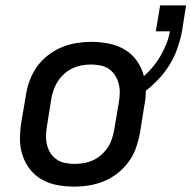

<svg xmlns="http://www.w3.org/2000/svg" viewBox="-20 -683 709 711"><path d="M255 8Q223 8 192.5 2.5Q162 -3 136 -17.5Q110 -32 91.5 -55.5Q73 -79 63.5 -107.5Q54 -136 54 -167.5Q54 -199 59 -231L76 -331Q80 -358 90 -385Q100 -412 117 -436Q134 -460 158 -478.5Q182 -497 208.5 -508Q235 -519 263 -523.5Q291 -528 318 -528Q352 -528 384 -521.5Q416 -515 442.5 -499Q469 -483 487 -457.5Q505 -432 513 -401Q532 -418 547.5 -437Q563 -456 575 -477Q587 -498 596 -520.5Q605 -543 609 -566L610 -567H557L573 -663H669L654 -567Q648 -536 637.5 -505.5Q627 -475 610 -446.5Q593 -418 570 -393Q547 -368 520 -347Q520 -333 518.5 -318.5Q517 -304 514 -289L498 -189Q493 -162 483.5 -135Q474 -108 456.5 -84Q439 -60 415.5 -41.5Q392 -23 365 -12Q338 -1 310.5 3.5Q283 8 255 8ZM256 -76Q273 -76 290.5 -79Q308 -82 324.5 -89.5Q341 -97 355 -109.5Q369 -122 379 -137Q389 -152 394.5 -169Q400 -186 403 -203L420 -303Q423 -321 423.5 -338.5Q424 -356 419.5 -373Q415 -390 406 -404Q397 -418 383.5 -427.5Q370 -437 352.5 -440.5Q335 -444 317 -444Q300 -444 283 -441Q266 -438 249.5 -430.5Q233 -423 219 -410.5Q205 -398 195 -383Q185 -368 179 -351Q173 -334 170 -317L154 -217Q151 -199 150.5 -181.5Q150 -164 154 -147Q158 -130 167 -116Q176 -102 190 -92.5Q204 -83 221 -79.5Q238 -76 256 -76Z"/></svg>

Font: Iosevka SS04 Medium Extended
Style: Italic
Weight: 500
Width: 7
Italic angle: -9°
Monospace: yes
Designer: Belleve Invis
Foundry: Belleve Invis
Version: Version 19.0.0; ttfautohint (v1.8.4)